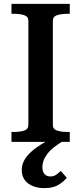

<svg xmlns="http://www.w3.org/2000/svg" viewBox="-20 -730 418 988"><path d="M126 -87V-623Q126 -645 104.5 -652Q83 -659 50 -659H39V-710H339V-659H328Q296 -659 274 -652Q252 -645 252 -623V-87Q252 -65 274 -58Q296 -51 328 -51H339V0H39V-51H50Q83 -51 104.5 -58Q126 -65 126 -87ZM284 -35 315 -10Q281 9 258 27.5Q235 46 222 64Q209 82 203.5 98.5Q198 115 198 129Q198 154 209.5 166Q221 178 239 178Q257 178 270 168.5Q283 159 293 150L324 185Q304 208 277.5 223Q251 238 208 238Q157 238 124.5 213.5Q92 189 92 144Q92 117 105.5 93.5Q119 70 144 48Q169 26 204.5 5.5Q240 -15 284 -35Z"/></svg>

Font: Roboto Serif 36pt Medium
Style: Regular
Weight: 500
Designer: Greg Gazdowicz
Foundry: Commercial Type
Version: Version 1.008